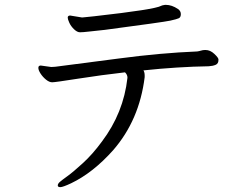

<svg xmlns="http://www.w3.org/2000/svg" viewBox="-20 -725 1040 791"><path d="M318 -653 329 -654Q337 -655 368 -658Q618 -686 644 -701Q648 -703 652 -703.5Q656 -704 660 -705H663Q688 -705 713 -688Q725 -680 725 -667Q725 -654 717 -650Q709 -646 681.5 -640Q654 -634 412 -602L347 -595Q321 -592 309.5 -592Q298 -592 285 -604.5Q272 -617 265.5 -631.5Q259 -646 259 -652Q259 -661 269 -661ZM148 -455 191 -449 208 -450Q296 -461 469.5 -484Q643 -507 792 -513Q800 -514 808 -516.5Q816 -519 824 -519H827Q846 -519 863 -503Q880 -487 880 -480V-478Q880 -463 868.5 -458Q857 -453 840 -452Q713 -450 571 -435Q576 -427 576 -414V-407Q554 -230 446 -106Q363 -13 273 30Q239 46 228.5 46Q218 46 218 39Q218 32 226.5 24.5Q235 17 258 0.5Q281 -16 321.5 -53Q362 -90 400 -142Q489 -260 505 -404V-406Q505 -417 495 -427Q398 -416 302.5 -401Q207 -386 195 -386Q183 -386 169.5 -397Q156 -408 147 -422Q138 -436 138 -445.5Q138 -455 148 -455Z"/></svg>

Font: LXGW Bright TC
Style: Regular
Weight: 400
Designer: Christian Thalmann (Catharsis Fonts)
Foundry: LXGW / Christian Thalmann (Catharsis Fonts) / Fontworks Inc.
Version: Version 5.501